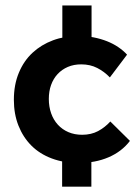

<svg xmlns="http://www.w3.org/2000/svg" viewBox="-20 -598 519 713"><path d="M320 -577.8H211.5V-451H320ZM319.3 -31.5H210.7V95.3H319.3ZM271.5 7.2Q333.8 7.2 383 -13.9Q432.3 -35 462.5 -74.8L389.7 -146.8Q369.7 -124.8 344.1 -111.1Q318.5 -97.5 285 -97.5Q256.8 -97.5 234 -107.3Q211.3 -117 194.9 -134.9Q178.5 -152.8 169.9 -177.3Q161.3 -201.8 161.3 -230.5Q161.3 -258.7 169.6 -282.2Q178 -305.7 193.9 -322.9Q209.8 -340 231.9 -349.5Q254 -359 281.5 -359Q315 -359 341.2 -345.5Q367.5 -332 388 -310.5L451.8 -395Q438.3 -410 419.3 -422.9Q400.3 -435.8 377.3 -444.9Q354.3 -454 327.3 -459.3Q300.3 -464.5 271.5 -464.5Q220.5 -464.5 176.7 -448.3Q133 -432 100.6 -401.9Q68.2 -371.8 49.9 -327.5Q31.5 -283.3 31.5 -227.3Q31.5 -174.5 48.6 -131.4Q65.7 -88.2 96.7 -57.2Q127.7 -26.2 172.5 -9.5Q217.2 7.2 271.5 7.2Z"/></svg>

Font: Tilda Sans VF
Style: Regular
Weight: 400
Designer: ParaType Ltd
Foundry: ParaType Ltd
Version: Version 1.010